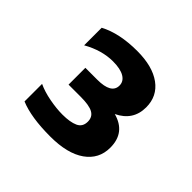

<svg xmlns="http://www.w3.org/2000/svg" viewBox="-101 -809 549 549"><g transform="rotate(45 173.5 -534.5)"><path d="M40 -379V-450Q61 -440 90 -434.5Q119 -429 143 -429Q174 -429 191.5 -437Q209 -445 209 -466Q209 -485 194 -493.5Q179 -502 144 -502H95V-570H143Q200 -570 200 -603Q200 -620 184 -629.5Q168 -639 138 -639Q93 -639 47 -613V-684Q94 -709 166 -709Q228 -709 263 -683.5Q298 -658 298 -613Q298 -560 248 -536Q307 -520 307 -459Q307 -413 269.5 -386.5Q232 -360 163 -360Q85 -360 40 -379Z"/></g></svg>

Font: Prompt Medium
Style: Regular
Weight: 500
Designer: Katatrad Team
Foundry: CadsonDemak
Version: Version 1.000